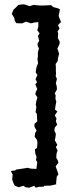

<svg xmlns="http://www.w3.org/2000/svg" viewBox="-20 -781 368 897"><path d="M49 86 42 73 37 58 39 34 31 18 51 15 56 11 84 7 109 3 125 7 150 8 154 -23 148 -34 151 -47 145 -64 143 -83 153 -90 155 -113 153 -127 142 -142 144 -159 151 -171 141 -189V-202L154 -214L153 -232L152 -250L146 -257L150 -281L147 -292L150 -310L155 -325L145 -341L147 -351L154 -365L145 -387L153 -396L146 -411L155 -431L147 -442L148 -455L152 -472L158 -486L155 -504L157 -517V-537L162 -554L157 -565L155 -576L163 -591L157 -613L165 -625L154 -640L159 -655V-678L141 -676L124 -672L102 -680L84 -672H70L56 -673L49 -684L47 -697L40 -708L35 -716L43 -736L51 -743L66 -758L88 -761L100 -759L118 -752L136 -758L157 -756L175 -755L199 -756L219 -757L229 -748L251 -742L260 -737L254 -707L257 -698L265 -678L251 -664L258 -648L249 -634L252 -623L250 -604L259 -586L258 -575L248 -554L252 -543L256 -530L252 -513L249 -495L240 -482L241 -469V-449L242 -436L240 -426L246 -412L241 -392L245 -378L246 -363L236 -345L240 -335L239 -320L243 -306L239 -285L237 -269L248 -260L236 -242L244 -227L241 -215L247 -198L236 -185L234 -171L241 -156L239 -139L236 -126L248 -104L241 -94L249 -78L244 -63L243 -43L249 -34L253 -21L240 -4L245 10L253 33L245 45L242 76L243 80L217 86L187 87L185 91L160 92L147 96L140 87L116 96L100 94L89 87L67 94Z"/></svg>

Font: Winky Rough
Style: Regular
Weight: 400
Designer: Simon Atzbach
Foundry: typofactur
Version: Version 1.206